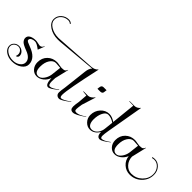

<svg xmlns="http://www.w3.org/2000/svg" viewBox="-1 -1304 2023 2023"><g transform="rotate(45 1010.5 -292.0)"><path d="M64 -83Q37 -83 18 -65.5Q-1 -48 -1 -23Q-1 12 36 37.5Q73 63 126 63Q172 63 204.5 39Q237 15 237 -19Q237 -79 151 -111Q133 -118 122 -122.5Q111 -127 95.5 -135.5Q80 -144 71.5 -152Q63 -160 56.5 -172Q50 -184 50 -198Q50 -228 78 -243.5Q106 -259 150 -259Q162 -259 188 -253Q207 -248 213 -248Q231 -248 240.5 -256.5Q250 -265 256 -280L260 -278L231 -204L228 -205Q177 -245 149 -245Q124 -245 105.5 -235Q87 -225 87 -207Q87 -195 101.5 -187.5Q116 -180 148 -168Q276 -122 276 -29Q276 15 231.5 46Q187 77 124 77Q68 77 28.5 48.5Q-11 20 -11 -21Q-11 -51 11 -72Q33 -93 65 -93Q97 -93 120 -72Q143 -51 143 -22Q143 -10 134.5 -1.5Q126 7 114 7Q121 -7 121 -24Q121 -48 104.5 -65.5Q88 -83 64 -83Z M521 -122 534 -235Q525 -235 506 -237Q481 -240 467 -240Q429 -240 402 -199.5Q375 -159 375 -95Q375 -9 432 -9Q462 -9 488 -43Q514 -77 521 -122ZM573 -123Q571 -104 571 -75Q571 -19 596 -19Q629 -19 686 -67L690 -64Q616 0 587 0Q548 0 544 -94Q530 -52 495 -24Q460 4 421 4Q379 4 350.5 -28.5Q322 -61 322 -108Q322 -173 364 -214Q406 -255 469 -255Q483 -255 513 -249Q536 -245 544 -245Q577 -245 588.5 -252.5Q600 -260 607 -279L610 -278Z M716 -122 747 -392Q753 -444 776 -466V-468L337 -429Q321 -428 305 -428Q229 -428 175 -464Q121 -500 121 -551Q121 -597 156 -629Q191 -661 240 -661Q266 -661 285 -642L278 -635Q262 -650 240 -650Q195 -650 163 -621Q131 -592 131 -550Q131 -507 180 -476Q229 -445 298 -445Q309 -445 331 -447L758 -475Q805 -478 831 -508L833 -507Q749 -127 749 -51Q749 -15 767 -15Q796 -15 867 -67L870 -64Q783 4 754 4Q734 4 720.5 -8.5Q707 -21 707 -44Q707 -72 716 -122Z M967 -357 970 -381Q972 -399 980 -406.5Q988 -414 1002 -414H1046L1041 -379Q1040 -369 1031 -363Q1022 -357 1011 -357ZM927 -122 935 -224 882 -230V-235H949Q984 -236 1017 -279L1019 -278L970 -123Q961 -69 961 -51Q961 -33 966.5 -27.5Q972 -22 989 -22Q1028 -22 1090 -67L1093 -64Q1000 4 960 4Q918 4 918 -44Q918 -72 927 -122Z M1321 -122 1331 -214Q1286 -245 1242 -245Q1210 -245 1188 -202.5Q1166 -160 1166 -99Q1166 -59 1181 -34.5Q1196 -10 1226 -10Q1259 -10 1284.5 -36Q1310 -62 1318 -101ZM1363 -123Q1354 -71 1354 -45Q1354 -15 1372 -15Q1403 -15 1463 -60L1466 -57Q1389 4 1360 4Q1317 4 1315 -62Q1299 -32 1272.5 -14Q1246 4 1215 4Q1172 4 1140.5 -29.5Q1109 -63 1109 -109Q1109 -171 1149 -215Q1189 -259 1245 -259Q1287 -259 1332 -227L1360 -498L1298 -500V-505H1370Q1406 -505 1433 -538L1435 -537Z M1681 -122 1694 -235Q1685 -235 1666 -237Q1641 -240 1627 -240Q1589 -240 1562 -199.5Q1535 -159 1535 -95Q1535 -9 1592 -9Q1622 -9 1648 -43Q1674 -77 1681 -122ZM1730 -109Q1731 -54 1766.5 -15Q1802 24 1852 24Q1922 24 1971 -23.5Q2020 -71 2020 -137Q2020 -185 1990.5 -218.5Q1961 -252 1920 -252Q1904 -252 1889 -247L1885 -257Q1902 -262 1920 -262Q1966 -262 1998 -225.5Q2030 -189 2030 -137Q2030 -62 1976.5 -9.5Q1923 43 1847 43Q1791 43 1749.5 6Q1708 -31 1702 -87H1701Q1685 -48 1651.5 -22Q1618 4 1581 4Q1539 4 1510.5 -28.5Q1482 -61 1482 -108Q1482 -173 1524 -214Q1566 -255 1629 -255Q1643 -255 1673 -249Q1696 -245 1704 -245Q1737 -245 1748.5 -252.5Q1760 -260 1767 -279L1770 -278Z"/></g></svg>

Font: Kleymissky
Style: Regular
Weight: 500
Italic angle: -8°
Designer: gluk
Foundry: gluk
Version: Version 0.283